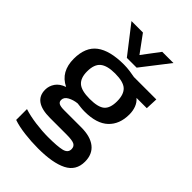

<svg xmlns="http://www.w3.org/2000/svg" viewBox="-251 -781 1055 1055"><g transform="rotate(45 277.0 -253.0)"><path d="M248 -521 123 -682H212L286 -581L362 -682H449L324 -521ZM255 176Q202 176 149 169.5Q96 163 59 150V66Q99 79 151 86Q203 93 250 93Q322 93 355 85Q388 77 388 49Q388 28 372 19.5Q356 11 311 11H183Q54 11 54 -80Q54 -109 71 -134Q88 -159 125 -172Q84 -192 64.5 -227Q45 -262 45 -311Q45 -402 99.5 -443Q154 -484 263 -484Q286 -484 311 -480.5Q336 -477 350 -474H524L521 -403H441Q460 -387 469 -363Q478 -339 478 -311Q478 -235 432 -191.5Q386 -148 293 -148Q277 -148 263.5 -149.5Q250 -151 234 -153Q204 -150 180 -137Q156 -124 156 -102Q156 -87 168 -80.5Q180 -74 208 -74H341Q412 -74 450.5 -43.5Q489 -13 489 45Q489 115 428.5 145.5Q368 176 255 176ZM263 -217Q328 -217 353.5 -239Q379 -261 379 -314Q379 -367 353.5 -391Q328 -415 263 -415Q202 -415 174 -392Q146 -369 146 -314Q146 -263 172.5 -240Q199 -217 263 -217Z"/></g></svg>

Font: Kanit
Style: Regular
Weight: 400
Designer: Katatrad Team
Foundry: CadsonDemak
Version: Version 2.000; ttfautohint (v1.8.3)